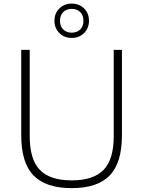

<svg xmlns="http://www.w3.org/2000/svg" viewBox="-20 -1010 776 1040"><path d="M368.5 9Q228.5 9 161.8 -59.5Q95 -128 95 -277.5V-740H141V-271.5Q141 -146.5 195.8 -89.8Q250.5 -33 368.5 -33Q486 -33 541 -89.8Q596 -146.5 596 -271.5V-740H640.5V-277.5Q640.5 -128 574.2 -59.5Q508 9 368.5 9ZM368.5 -804.5Q328 -804.5 301.5 -831Q275 -857.5 275 -897.5Q275 -938 301.5 -964.2Q328 -990.5 368.5 -990.5Q409 -990.5 435.5 -964.2Q462 -938 462 -897.5Q462 -857.5 435.5 -831Q409 -804.5 368.5 -804.5ZM368.5 -833Q396.5 -833 414.2 -850.2Q432 -867.5 432 -897.5Q432 -927.5 414.2 -944.8Q396.5 -962 368.5 -962Q340.5 -962 322.8 -944.8Q305 -927.5 305 -897.5Q305 -867.5 322.8 -850.2Q340.5 -833 368.5 -833Z"/></svg>

Font: Encode Sans SemiExpanded SemiExpanded ExtraLight
Style: Regular
Weight: 200
Width: 6
Designer: Multiple Designers
Foundry: Impallari Type
Version: Version 3.000; ttfautohint (v1.8.3) -l 8 -r 50 -G 200 -x 14 